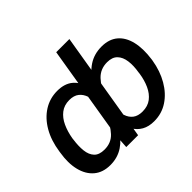

<svg xmlns="http://www.w3.org/2000/svg" viewBox="-160 -958 1198 1198"><g transform="rotate(-45 438.5 -359.5)"><path d="M845.7 -275.4 844.2 -265.6Q831.1 -185.5 794.9 -123.3Q758.8 -61 705.1 -25.6Q651.4 9.8 584.5 9.8Q536.6 9.8 503.4 -9Q470.2 -27.8 450.2 -62.7Q430.2 -97.7 422.9 -147Q415.5 -196.3 419.4 -257.8L423.8 -283.2Q445.8 -366.2 480.7 -426.5Q515.6 -486.8 565.4 -519.8Q615.2 -552.7 680.7 -552.7Q746.1 -552.7 786.9 -518.6Q827.6 -484.4 842.5 -422.1Q857.4 -359.9 845.7 -275.4ZM729.5 -265.6 730.5 -275.4Q739.3 -327.6 733.6 -368.9Q728 -410.2 704.8 -434.6Q681.6 -459 636.2 -459Q576.7 -459 537.8 -418Q499 -377 481 -315.9L465.8 -225.1Q467.8 -184.6 478.3 -152.6Q488.8 -120.6 512.5 -102.5Q536.1 -84.5 575.7 -84.5Q622.1 -84.5 653.3 -108.4Q684.6 -132.3 703.4 -173.6Q722.2 -214.8 729.5 -265.6ZM353.5 -107.4 456.1 -727.5H572.3L451.2 0H346.7ZM30.8 -265.6 32.2 -275.4Q44.4 -359.9 80.3 -422.1Q116.2 -484.4 170.2 -518.6Q224.1 -552.7 290 -552.7Q355 -552.7 393.6 -519.8Q432.1 -486.8 447.3 -426.5Q462.4 -366.2 456.5 -283.2L451.7 -257.8Q430.7 -176.3 395.8 -116.2Q360.8 -56.2 311.5 -23.2Q262.2 9.8 197.8 9.8Q131.8 9.8 90.1 -25.6Q48.3 -61 33 -123.3Q17.6 -185.5 30.8 -265.6ZM147.5 -275.4 146.5 -265.6Q139.2 -214.8 143.8 -173.6Q148.4 -132.3 170.9 -108.4Q193.4 -84.5 239.3 -84.5Q298.8 -84 336.2 -124.3Q373.5 -164.6 395.5 -225.1L410.6 -315.9Q411.6 -356.4 400.9 -388.9Q390.1 -421.4 366.5 -440.2Q342.8 -459 302.7 -459Q257.3 -459 225.8 -434.6Q194.3 -410.2 175.3 -368.9Q156.2 -327.6 147.5 -275.4Z"/></g></svg>

Font: Inter Tight Medium
Style: Italic
Weight: 500
Italic angle: -9.39999°
Designer: Rasmus Andersson
Foundry: rsms
Version: Version 3.004